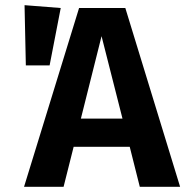

<svg xmlns="http://www.w3.org/2000/svg" viewBox="-20 -723 717 743"><path d="M172 -470H80L75 -703L215 -692ZM521 0 482 -155H265L226 0H73L286 -692H465L677 0ZM293 -264H454L373 -583Z"/></svg>

Font: FiraGO SemiBold
Style: Regular
Weight: 600
Designer: bBox Type
Foundry: bBox Type GmbH
Version: Version 1.001;PS 001.001;hotconv 1.0.88;makeotf.lib2.5.64775